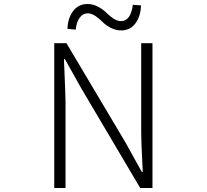

<svg xmlns="http://www.w3.org/2000/svg" viewBox="-20 -946 1040 966"><path d="M252.9 0V-728.5H314.5L612.3 -227.5L693.4 -81.1H698.2Q690.4 -225.6 690.4 -296.9V-728.5H747.1V0H685.5L388.7 -502L306.6 -648.4H301.8Q309.6 -460.9 309.6 -436.5V0ZM589.8 -793Q561.5 -793 536.1 -806.6Q510.7 -820.3 495.6 -835.9Q480.5 -851.6 460.4 -865.2Q440.4 -878.9 420.9 -878.9Q396.5 -878.9 380.4 -856.4Q364.3 -834 361.3 -796.9L319.3 -800.8Q321.3 -855.5 348.1 -890.6Q375 -925.8 419.9 -925.8Q448.2 -925.8 473.6 -912.1Q499 -898.4 514.2 -882.8Q529.3 -867.2 549.3 -853.5Q569.3 -839.8 588.9 -839.8Q637.7 -839.8 648.4 -921.9L689.5 -918.9Q687.5 -863.3 661.1 -828.1Q634.8 -793 589.8 -793Z"/></svg>

Font: GenEi Gothic M Light
Style: Regular
Weight: 300
Designer: o_tamon (Modified); [Source Han Sans]
Ryoko NISHIZUKA  (kana & ideographs); Paul D. Hunt (Latin, Greek & Cyrillic); Wenl
Version: Version 1.1a;Original Version 1.004